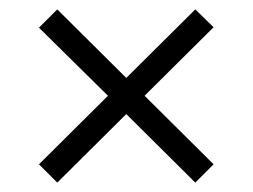

<svg xmlns="http://www.w3.org/2000/svg" viewBox="-20 -494 538 409"><path d="M102 -105 63 -144 210 -290 63 -435 102 -474 249 -328 396 -474 435 -436 288 -290 435 -144 396 -105 249 -251Z"/></svg>

Font: Bricolage Grotesque 12pt ExtraLight
Style: Regular
Weight: 200
Designer: Mathieu Triay
Foundry: Atelier Triay
Version: Version 1.001; ttfautohint (v1.8.4.7-5d5b);gftools[0.9.33.de